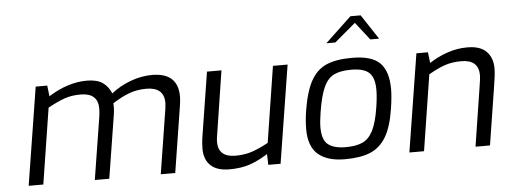

<svg xmlns="http://www.w3.org/2000/svg" viewBox="-50 -902 2755 1044"><g transform="rotate(-5 1327.0 -380.0)"><path d="M153 -534H216L223 -475Q329 -542 432 -542Q487 -542 517.5 -521.5Q548 -501 565 -461Q613 -499 672 -520.5Q731 -542 788 -542Q930 -542 930 -412Q930 -388 924 -354L868 0H789L845 -353Q848 -377 848 -384Q848 -470 751 -470Q701 -470 658.5 -454.5Q616 -439 566 -407Q568 -377 563 -345L508 0H429L484 -345Q487 -369 487 -385Q487 -470 392 -470Q343 -470 304.5 -456.5Q266 -443 213 -414L148 0H68Z M1027 -118Q1027 -145 1031 -175L1088 -534H1167L1112 -180Q1109 -165 1109 -148Q1109 -65 1203 -65Q1252 -65 1291.5 -78Q1331 -91 1383 -119L1448 -534H1528L1443 0H1376L1374 -59Q1322 -26 1274.5 -10Q1227 6 1164 6Q1096 6 1061.5 -26.5Q1027 -59 1027 -118Z M1598 -175Q1598 -219 1606 -273Q1623 -379 1655 -436.5Q1687 -494 1740 -517Q1793 -540 1880 -540Q1988 -540 2032.5 -494.5Q2077 -449 2077 -352Q2077 -311 2067 -246Q2052 -148 2019.5 -93.5Q1987 -39 1933.5 -16.5Q1880 6 1794 6Q1699 6 1648.5 -37Q1598 -80 1598 -175ZM1988 -259Q1997 -316 1997 -355Q1997 -421 1968 -448.5Q1939 -476 1869 -476Q1810 -476 1775 -458.5Q1740 -441 1719 -394.5Q1698 -348 1684 -259Q1676 -209 1676 -178Q1676 -109 1708.5 -84Q1741 -59 1804 -59Q1861 -59 1896 -75Q1931 -91 1953 -134Q1975 -177 1988 -259ZM1891 -766H1947L2036 -631H1988L1912 -728L1797 -631H1748Z M2231 -534H2294L2301 -475Q2346 -505 2399.5 -523.5Q2453 -542 2509 -542Q2580 -542 2613.5 -507.5Q2647 -473 2647 -416Q2647 -382 2637 -323L2586 0H2507L2557 -320Q2565 -368 2565 -385Q2565 -470 2470 -470Q2420 -470 2380.5 -456.5Q2341 -443 2291 -414L2226 0H2146Z"/></g></svg>

Font: Exo
Style: Italic
Weight: 400
Italic angle: -9°
Designer: Natanael Gama
Foundry: Natanael Gama
Version: Version 1.500; ttfautohint (v1.6)